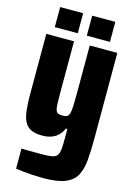

<svg xmlns="http://www.w3.org/2000/svg" viewBox="-159 -882 838 1251"><g transform="rotate(15 260.5 -256.5)"><path d="M266 296Q234 296 198.5 294Q163 292 132.5 289Q102 286 79 282V147Q102 147 125 147.5Q148 148 171.5 148Q195 148 220 148Q262 148 285.5 143.5Q309 139 319.5 124Q330 109 332.5 81Q335 53 335 6V-54H325Q313 -27 294 -8Q275 11 248.5 20.5Q222 30 186 30Q139 30 110.5 16Q82 2 67 -27.5Q52 -57 47 -102.5Q42 -148 42 -210V-617H229V-277Q229 -227 230 -197.5Q231 -168 236 -153.5Q241 -139 252 -134.5Q263 -130 281 -130Q300 -130 311 -135.5Q322 -141 327 -158.5Q332 -176 333.5 -209.5Q335 -243 335 -298V-617H521V-40Q521 44 515.5 107.5Q510 171 486.5 213Q463 255 410.5 275.5Q358 296 266 296ZM84 -674V-809H239V-674ZM300 -674V-809H456V-674Z"/></g></svg>

Font: Farlight84_Sys_V01
Style: Bold
Weight: 700
Designer: Monotype Design Team, Nadine Chahine and Nizar Qandah
Foundry: Monotype Imaging Inc.
Version: Version 2.004;October 31, 2024;FontCreator 14.0.0.2814 64-bi